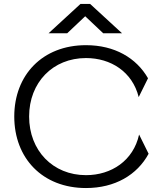

<svg xmlns="http://www.w3.org/2000/svg" viewBox="-20 -941 816 969"><path d="M730 -165 682 -262C653 -130 542 -57 414 -57C247 -57 127 -181 127 -353C127 -525 247 -648 414 -648C539 -648 648 -579 680 -451L727 -546C668 -649 558 -713 414 -713C194 -713 52 -562 52 -353C52 -143 194 8 414 8C560 8 672 -58 730 -165ZM501 -773H596L435 -921H386L225 -773H319L410 -859Z"/></svg>

Font: Absans
Style: Regular
Weight: 400
Designer: Valerio Monopoli
Version: Version 1.200;Glyphs 3.2 (3217)